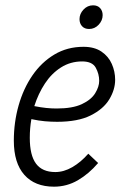

<svg xmlns="http://www.w3.org/2000/svg" viewBox="-20 -694 477 722"><path d="M32 -165Q32 -234 50 -297.5Q68 -361 102 -410.5Q136 -460 184.5 -489Q233 -518 294 -518Q335 -518 361.5 -500Q388 -482 400.5 -453.5Q413 -425 413 -394Q413 -357 391 -320.5Q369 -284 321 -260Q273 -236 195 -236Q172 -236 149 -238Q126 -240 98 -246Q92 -212 92 -176Q92 -110 115.5 -78.5Q139 -47 188 -47Q220 -47 252 -65.5Q284 -84 312 -116L349 -81Q314 -40 272.5 -16Q231 8 183 8Q111 8 71.5 -36.5Q32 -81 32 -165ZM289 -463Q245 -463 209.5 -440.5Q174 -418 149 -380Q124 -342 109 -295Q134 -290 154 -288Q174 -286 193 -286Q253 -286 288 -302.5Q323 -319 338 -343.5Q353 -368 353 -390Q353 -416 340 -439.5Q327 -463 289 -463ZM279 -622Q279 -642 294 -658Q309 -674 330 -674Q347 -674 356.5 -663.5Q366 -653 366 -637Q366 -617 351 -601Q336 -585 315 -585Q298 -585 288.5 -595.5Q279 -606 279 -622Z"/></svg>

Font: Radio Canada Condensed Light
Style: Italic
Weight: 300
Width: 3
Italic angle: -12°
Designer: Charles Daoud, Etienne Aubert Bonn, Alexandre Saumier Demers, Jacques Le Bailly
Foundry: Radio-Canada
Version: Version 2.104; ttfautohint (v1.8.4.7-5d5b);gftools[0.9.28.de